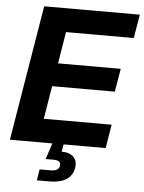

<svg xmlns="http://www.w3.org/2000/svg" viewBox="-61 -776 770 1028"><g transform="rotate(5 324.0 -262.0)"><path d="M13.7 0 134.3 -727.5H648.4L627 -600.1H262.7L234.9 -429.7H571.8L550.8 -305.2H213.9L184.6 -127.4H549.3L528.3 0ZM176.3 204.1 186 144.5H245.1Q267.1 144.5 279.1 137.2Q291 129.9 293 115.2Q295.4 100.6 286.1 93.5Q276.9 86.4 254.9 86.4H213.4L249 -21.5H306.2L302.2 0L295.4 39.6Q339.4 40 360.1 61.8Q380.9 83.5 375 119.1Q367.7 162.1 334.2 183.1Q300.8 204.1 244.6 204.1Z"/></g></svg>

Font: Inter 28pt
Style: Bold Italic
Weight: 700
Italic angle: -9.3988°
Designer: Rasmus Andersson
Foundry: rsms
Version: Version 4.001;git-66647c0bb